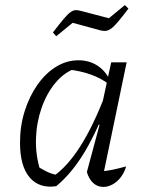

<svg xmlns="http://www.w3.org/2000/svg" viewBox="-20 -732 573 758"><path d="M202 3Q135 13 97 -31.5Q59 -76 59 -169Q59 -235 77.5 -293.5Q96 -352 128 -397.5Q160 -443 201.5 -468.5Q243 -494 290 -494Q331 -494 363 -474Q395 -454 413 -417L412 -398Q349 -447 246 -458L278 -462Q233 -446 198.5 -404.5Q164 -363 144 -305.5Q124 -248 122 -184Q120 -120 139 -59L117 -82Q140 -67 162.5 -55.5Q185 -44 212 -40L189 -35Q245 -73 296.5 -153.5Q348 -234 397 -362L414 -349Q366 -219 315 -133.5Q264 -48 202 3ZM384 -24 370 -55Q396 -56 422.5 -61.5Q449 -67 478 -75Q471 -51 457 -32.5Q443 -14 424.5 -4Q406 6 388 6Q365 6 348 -9.5Q331 -25 323 -53L373 -239L366 -241L419 -486H480ZM202 -589 189 -604Q216 -639 232 -658Q248 -677 259 -684.5Q270 -692 279 -692Q288 -692 299 -689L410 -660L473 -712L487 -698Q462 -665 446 -646Q430 -627 418.5 -619Q407 -611 397.5 -610Q388 -609 377 -612L267 -642Z"/></svg>

Font: Piazzolla Thin Light
Style: Italic
Weight: 300
Italic angle: -11.3°
Version: Version 2.005